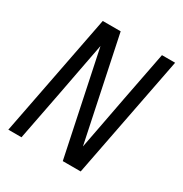

<svg xmlns="http://www.w3.org/2000/svg" viewBox="-158 -790 866 910"><g transform="rotate(30 275.0 -335.0)"><path d="M86 0H14L144 -670H242L360 -108Q374 -181 388 -254.5Q402 -328 416 -402L468 -670H540L410 0H312L194 -562Q180 -489 166 -415.5Q152 -342 138 -268Z"/></g></svg>

Font: Lode Term
Style: Italic
Weight: 400
Italic angle: -11°
Monospace: yes
Designer: Belleve Invis
Foundry: Belleve Invis
Version: Version 29.2.0